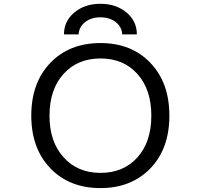

<svg xmlns="http://www.w3.org/2000/svg" viewBox="-20 -966 1040 998"><path d="M762.7 -91.8Q663.1 11.7 502 11.7Q340.8 11.7 241.7 -91.3Q142.6 -194.3 142.6 -365.2Q142.6 -536.1 241.7 -639.2Q340.8 -742.2 502 -742.2Q663.1 -742.2 761.7 -639.2Q860.4 -536.1 860.4 -365.2Q860.4 -194.3 762.7 -91.8ZM310.5 -148.4Q382.8 -67.4 502.4 -67.4Q622.1 -67.4 694.3 -147.9Q766.6 -228.5 766.6 -364.7Q766.6 -501 694.3 -581.5Q622.1 -662.1 502.4 -662.1Q382.8 -662.1 310.1 -581.5Q237.3 -501 237.3 -364.7Q237.3 -228.5 310.5 -148.4ZM691.4 -787.1H615.2Q613.3 -826.2 581.5 -851.1Q549.8 -876 502 -876Q454.1 -876 422.4 -851.1Q390.6 -826.2 388.7 -787.1H312.5Q312.5 -856.4 366.7 -901.4Q420.9 -946.3 502 -946.3Q583 -946.3 637.2 -901.4Q691.4 -856.4 691.4 -787.1Z"/></svg>

Font: Gen Shin Gothic Monospace Regular
Style: Regular
Weight: 400
Designer: [Source Han Sans]
Ryoko NISHIZUKA  (kana & ideographs); Paul D. Hunt (Latin, Greek & Cyrillic); Wenlong ZHANG  (bopomofo
Version: Version 1.002.20150607